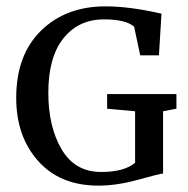

<svg xmlns="http://www.w3.org/2000/svg" viewBox="-20 -576 590 604"><path d="M290 8Q169 8 100 -69.5Q31 -147 31 -268Q31 -403 109 -479.5Q187 -556 312 -556Q388 -556 488 -533L480 -402H421L402 -492Q376 -515 307 -515Q227 -515 179.5 -455.5Q132 -396 132 -284Q132 -177 174 -106Q216 -35 298 -35Q371 -35 405 -64V-226L317 -234V-280H535V-234L493 -226V-30Q484 -30 416 -11Q348 8 290 8Z"/></svg>

Font: Aikya Medium
Style: Regular
Weight: 500
Designer: Neelakash Kshetrimayum (Latin subset based on Merriweather by Eben Sorkin)
Foundry: Brand New Type
Version: Version 1.00 b005